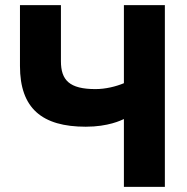

<svg xmlns="http://www.w3.org/2000/svg" viewBox="-20 -730 732 750"><path d="M464 0H624V-710H464V-405C433 -392 392 -382 353 -382C251 -382 218 -417 218 -491V-710H58V-472C58 -307 144 -235 315 -235C403 -235 453 -260 464 -265Z"/></svg>

Font: FIGSv2-sans-serif ExtraBold
Style: Regular
Weight: 800
Designer: Matt McInerney, Pablo Impallari, Rodrigo Fuenzalida,Mirko Velimirovic
Foundry: Matt McInerney, Pablo Impallari, Rodrigo Fuenzalida
Version: Version 4.021;hotconv 1.0.109;makeotfexe 2.5.65596